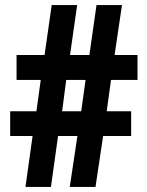

<svg xmlns="http://www.w3.org/2000/svg" viewBox="-20 -734 576 754"><path d="M416 -420 399 -297H495V-200H385L355 0H254L284 -200H208L180 0H80L108 -200H20V-297H123L140 -420H45V-518H155L183 -714H283L255 -518H331L359 -714H459L430 -518H520V-420ZM224 -297H299L316 -420H240Z"/></svg>

Font: Noto Sans Display Condensed
Style: Bold
Weight: 700
Width: 3
Designer: Monotype Design Team
Foundry: Monotype Imaging Inc.
Version: Version 2.003